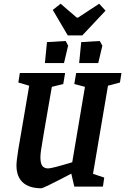

<svg xmlns="http://www.w3.org/2000/svg" viewBox="-20 -997 669 1026"><path d="M557 -539 477 -68 537 -48 530 0H377L361 -69Q212 9 201 9Q136 9 102 -22Q68 -53 68 -113Q68 -137 78 -199.5Q88 -262 113 -404Q116 -423 136 -539L78 -556L86 -607H328L318 -548L257 -533L223 -337Q220 -318 210.5 -263.5Q201 -209 198.5 -189Q196 -169 196 -157Q196 -122 207 -109.5Q218 -97 237 -97Q258 -97 366 -130L434 -533L377 -548L387 -607H629L621 -556ZM231 -772 331 -778 344 -753 322 -660H220ZM414 -772 513 -778 527 -753 505 -660H403ZM262 -944 304 -977 390 -903H397L510 -977L544 -940L420 -808H342Z"/></svg>

Font: Grenze SemiBold
Style: Italic
Weight: 600
Italic angle: -10°
Designer: Renata Polastri
Foundry: Omnibus-Type
Version: Version 1.002; ttfautohint (v1.8)